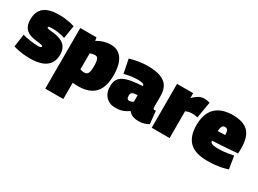

<svg xmlns="http://www.w3.org/2000/svg" viewBox="-37 -1217 2800 2084"><g transform="rotate(30 1363.0 -175.0)"><path d="M18 -20 40 -179Q60 -173 85 -168Q110 -163 137 -159Q164 -155 189.5 -153Q215 -151 235 -151Q257 -151 267.5 -155.5Q278 -160 278 -167Q278 -175 267 -179Q256 -183 237 -185.5Q218 -188 194.5 -190.5Q171 -193 145 -199Q114 -206 90.5 -219Q67 -232 51 -252Q35 -272 27.5 -298.5Q20 -325 20 -359Q20 -463 82 -511.5Q144 -560 268 -560Q306 -560 340.5 -556Q375 -552 406 -545.5Q437 -539 464 -530L438 -369Q413 -377 388 -382.5Q363 -388 334 -391Q305 -394 268 -394Q249 -394 238 -391.5Q227 -389 227 -380Q227 -374 232.5 -371Q238 -368 250 -366Q262 -364 280.5 -362Q299 -360 324 -357Q359 -352 389.5 -341Q420 -330 443 -311Q466 -292 479 -262Q492 -232 492 -188Q492 -142 478 -108.5Q464 -75 439.5 -52Q415 -29 382 -15.5Q349 -2 310 4Q271 10 230 10Q193 10 157.5 7Q122 4 88 -2.5Q54 -9 18 -20Z M536 210V-550H739L746 -510Q790 -536 831 -548Q872 -560 916 -560Q1009 -560 1058 -489.5Q1107 -419 1107 -283Q1107 -186 1077 -120.5Q1047 -55 985 -22.5Q923 10 829 10Q814 10 796.5 8.5Q779 7 762 6V210ZM814 -152Q834 -152 847 -161.5Q860 -171 866.5 -195Q873 -219 873 -260Q873 -307 868 -331.5Q863 -356 852.5 -366Q842 -376 824 -376Q816 -376 805.5 -374.5Q795 -373 784 -370Q773 -367 762 -363V-162Q774 -157 787.5 -154.5Q801 -152 814 -152Z M1132 -164Q1132 -214 1149.5 -246.5Q1167 -279 1204 -298.5Q1241 -318 1299.5 -328.5Q1358 -339 1440 -344V-346Q1440 -363 1418.5 -370Q1397 -377 1359 -377Q1337 -377 1309 -374.5Q1281 -372 1251 -366.5Q1221 -361 1191 -353L1157 -526Q1204 -540 1264 -550Q1324 -560 1376 -560Q1480 -560 1542 -536Q1604 -512 1632 -465Q1660 -418 1660 -349V-212Q1660 -193 1665 -187Q1670 -181 1676 -181Q1681 -181 1686.5 -181.5Q1692 -182 1696 -183L1712 -24Q1689 -9 1657.5 0.5Q1626 10 1587 10Q1541 10 1510 -3.5Q1479 -17 1461 -43Q1435 -25 1410 -13Q1385 -1 1357.5 4.5Q1330 10 1295 10Q1259 10 1229 -2Q1199 -14 1177 -37Q1155 -60 1143.5 -92Q1132 -124 1132 -164ZM1358 -177Q1358 -152 1366.5 -141Q1375 -130 1388 -130Q1394 -130 1404 -132.5Q1414 -135 1424.5 -139Q1435 -143 1440 -149V-230Q1415 -229 1399 -226Q1383 -223 1374 -217Q1365 -211 1361.5 -201.5Q1358 -192 1358 -177Z M1951 -550V-489Q1979 -515 2000 -530.5Q2021 -546 2042.5 -553Q2064 -560 2091 -560Q2105 -560 2121 -557.5Q2137 -555 2157 -549L2122 -345Q2103 -350 2086.5 -352Q2070 -354 2055 -354Q2037 -354 2017.5 -350.5Q1998 -347 1973 -336V0H1749V-550Z M2448 10Q2379 10 2324.5 -5Q2270 -20 2232.5 -53Q2195 -86 2175 -139Q2155 -192 2155 -267Q2155 -346 2176 -402Q2197 -458 2236 -493Q2275 -528 2328.5 -544Q2382 -560 2446 -560Q2579 -560 2640.5 -497Q2702 -434 2702 -294Q2702 -282 2702 -262.5Q2702 -243 2700 -227Q2672 -225 2635.5 -222Q2599 -219 2557.5 -216Q2516 -213 2472.5 -210.5Q2429 -208 2386 -206Q2386 -205 2386 -203.5Q2386 -202 2386 -200Q2387 -190 2396 -181.5Q2405 -173 2427.5 -168Q2450 -163 2490 -163Q2516 -163 2545 -165.5Q2574 -168 2607 -173.5Q2640 -179 2675 -186L2701 -27Q2660 -14 2620.5 -6Q2581 2 2539 6Q2497 10 2448 10ZM2387 -327Q2397 -327 2408.5 -327.5Q2420 -328 2432.5 -328.5Q2445 -329 2457 -329.5Q2469 -330 2480 -330Q2479 -361 2473.5 -377Q2468 -393 2459 -399.5Q2450 -406 2435 -406Q2425 -406 2417 -402.5Q2409 -399 2403 -390.5Q2397 -382 2393 -366.5Q2389 -351 2387 -327Z"/></g></svg>

Font: Georama Black
Style: Regular
Weight: 900
Designer: Jean-Baptiste Levee
Foundry: Production Type
Version: Version 1.001